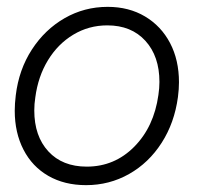

<svg xmlns="http://www.w3.org/2000/svg" viewBox="-20 -530 621 560"><path d="M23 -207Q23 -228 26 -252Q35 -327 73 -385.5Q111 -444 168.5 -477Q226 -510 294 -510Q356 -510 403 -482Q450 -454 476 -404.5Q502 -355 502 -290Q502 -270 499 -247Q489 -172 451.5 -113.5Q414 -55 356.5 -22.5Q299 10 231 10Q168 10 121 -17Q74 -44 48.5 -93.5Q23 -143 23 -207ZM442 -253Q445 -273 445 -291Q445 -366 404 -411Q363 -456 293 -456Q239 -456 194 -429Q149 -402 120 -354.5Q91 -307 83 -246Q80 -227 80 -208Q80 -133 121 -88.5Q162 -44 233 -44Q314 -44 371.5 -102Q429 -160 442 -253Z"/></svg>

Font: Bellota
Style: Italic
Weight: 400
Italic angle: -7.5°
Designer: Kemie Guaida
Foundry: Kemie Guaida
Version: Version 4.001